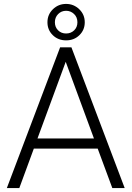

<svg xmlns="http://www.w3.org/2000/svg" viewBox="-20 -950 665 970"><path d="M473.6 -199.2H150.9L77.6 0H14.6L283.7 -710.9H340.8L609.9 0H547.4ZM169.4 -250.5H454.6L312 -637.7ZM219.7 -837.4Q219.7 -876.5 247.3 -903.3Q274.9 -930.2 314 -930.2Q352.5 -930.2 380.4 -903.3Q408.2 -876.5 408.2 -837.4Q408.2 -798.8 381.3 -772.5Q354.5 -746.1 314 -746.1Q273.4 -746.1 246.6 -772.5Q219.7 -798.8 219.7 -837.4ZM257.3 -837.4Q257.3 -813 273.4 -796.9Q289.6 -780.8 314 -780.8Q337.9 -780.8 354.5 -796.6Q371.1 -812.5 371.1 -837.4Q371.1 -863.3 354 -879.4Q336.9 -895.5 314 -895.5Q290 -895.5 273.7 -878.9Q257.3 -862.3 257.3 -837.4Z"/></svg>

Font: SteelSelectRoboto
Style: Regular
Weight: 300
Designer: Google
Version: Version 2.137; 2017